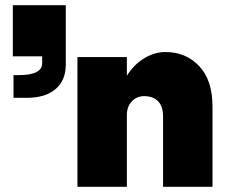

<svg xmlns="http://www.w3.org/2000/svg" viewBox="-20 -720 878 740"><path d="M29.5 -700H233.5V-470.5Q233.5 -410 194 -376.5Q154.5 -343 84 -343H32V-430.5H52.5Q142.5 -430.5 142.5 -476.5V-503H29.5ZM278.5 -500H469V-428Q496.5 -472 536.5 -495.8Q576.5 -519.5 617.5 -519.5Q696.5 -519.5 747.8 -465.2Q799 -411 799 -309.5V0H608.5V-269.5Q608.5 -311 588.8 -330.2Q569 -349.5 536 -349.5Q507 -349.5 488 -329.2Q469 -309 469 -276.5V0H278.5Z"/></svg>

Font: Overused Grotesk Black
Style: Regular
Weight: 900
Version: Version 0.004